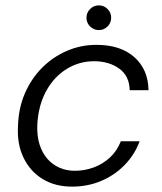

<svg xmlns="http://www.w3.org/2000/svg" viewBox="-20 -683 605 715"><path d="M248 12Q185 12 138.5 -16.5Q92 -45 67.5 -96Q43 -147 47 -214Q49 -281 73 -336Q97 -391 137 -431Q177 -471 229 -493.5Q281 -516 339 -516Q429 -516 480.5 -470Q532 -424 533 -347H463Q462 -400 424 -427.5Q386 -455 330 -455Q275 -455 228 -426Q181 -397 152 -344Q123 -291 119 -220Q117 -178 127 -146Q137 -114 156 -92Q175 -70 201.5 -58.5Q228 -47 258 -47Q295 -47 329 -59.5Q363 -72 389.5 -96.5Q416 -121 430 -157H500Q482 -108 445 -69.5Q408 -31 357.5 -9.5Q307 12 248 12ZM348 -571Q329 -571 315.5 -584.5Q302 -598 302 -617Q302 -636 315.5 -649.5Q329 -663 348 -663Q367 -663 380.5 -649.5Q394 -636 394 -617Q394 -598 380.5 -584.5Q367 -571 348 -571Z"/></svg>

Font: DM Sans Light
Style: Italic
Weight: 300
Italic angle: -10°
Designer: Colophon Foundry, Jonny Pinhorn
Foundry: Colophon Foundry
Version: Version 4.004;gftools[0.9.30]